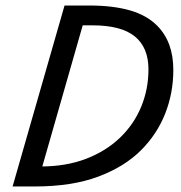

<svg xmlns="http://www.w3.org/2000/svg" viewBox="-20 -675 654 695"><path d="M213.6 -655H280.5L288.8 -616.1L120.6 -28.5L73 0H25.6ZM304.9 -655Q388.2 -655 449.4 -637.7Q510.6 -620.4 548.6 -582.3Q607.4 -523.5 607.4 -422.1Q607.4 -338.5 578 -263.9Q548.6 -189.4 490.6 -131.3Q430.5 -71.2 335.5 -35.6Q240.6 0 104.6 0H66.3L94.3 -72.4H127.3Q218.9 -72.4 291 -100Q363.1 -127.6 413.8 -176Q464.5 -224.5 491 -288.4Q517.4 -352.4 517.4 -424.1Q517.4 -502.6 468.3 -542.9Q419.2 -583.3 314.1 -583.3H242.4L256.5 -655Z"/></svg>

Font: Intel One Mono Light
Style: Italic
Weight: 300
Italic angle: -16°
Monospace: yes
Designer: Fred Shallcrass
Foundry: Frere-Jones Type LLC
Version: Version 1.004